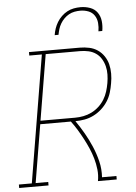

<svg xmlns="http://www.w3.org/2000/svg" viewBox="-80 -1002 742 1049"><g transform="rotate(-5 291.0 -477.5)"><path d="M-18 0V-19H53L169 -716H100V-735H379Q405 -735 430.5 -729.5Q456 -724 476.5 -710Q497 -696 511 -675Q525 -654 531 -630Q537 -606 537 -579Q537 -552 532 -526Q528 -501 520.5 -476Q513 -451 498.5 -428.5Q484 -406 464 -388Q444 -370 420 -358Q396 -346 370.5 -341.5Q345 -337 320 -337Q344 -302 365 -265.5Q386 -229 403 -189.5Q420 -150 430.5 -107Q441 -64 438 -19H517V0H414Q420 -32 416.5 -63.5Q413 -95 404.5 -124.5Q396 -154 384 -181.5Q372 -209 358 -235.5Q344 -262 328.5 -287.5Q313 -313 295 -337H127L74 -19H143V0ZM320 -356Q343 -356 366 -360.5Q389 -365 410.5 -375.5Q432 -386 450.5 -403Q469 -420 481.5 -440.5Q494 -461 501 -483.5Q508 -506 512 -529Q516 -552 516.5 -575.5Q517 -599 511.5 -621Q506 -643 494.5 -662Q483 -681 465 -693.5Q447 -706 424.5 -711Q402 -716 379 -716H190L130 -356ZM248 -815Q251 -834 257 -851.5Q263 -869 273 -885.5Q283 -902 297.5 -916Q312 -930 329 -939Q346 -948 364.5 -951.5Q383 -955 402 -955Q429 -955 454 -946Q479 -937 493.5 -916.5Q508 -896 511 -869Q514 -842 509 -815H488Q492 -838 490 -861Q488 -884 476 -902Q464 -920 443 -928Q422 -936 399 -936Q383 -936 367 -933Q351 -930 336.5 -922Q322 -914 310 -902Q298 -890 289.5 -875.5Q281 -861 276.5 -846Q272 -831 269 -815Z"/></g></svg>

Font: Iosevka Curly Slab ThEx
Style: Italic
Weight: 100
Width: 7
Italic angle: -9°
Monospace: yes
Designer: Belleve Invis
Foundry: Belleve Invis
Version: Version 11.1.0; ttfautohint (v1.8.3)